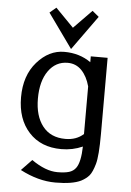

<svg xmlns="http://www.w3.org/2000/svg" viewBox="-57 -697 620 909"><g transform="rotate(5 253.5 -242.5)"><path d="M43.9 0ZM259.8 -466.3 143.1 -629.4 173.8 -655.3 259.8 -567.4 345.7 -655.3 377 -629.4ZM436 -439.9V-78.1Q436 26.4 424.8 65.4Q413.6 104.5 399.9 121.1Q385.7 137.7 362.3 149.9Q321.8 169.9 240.5 169.9Q159.2 169.9 73.2 125L123 73.2Q189.9 120.1 246.1 120.1Q280.8 120.1 301.5 113.8Q322.3 107.4 334 90.8Q354 63 356 -11.2Q308.6 9.8 254.9 9.8Q157.7 9.8 100.8 -52.5Q43.9 -114.7 43.9 -218.3Q43.9 -321.8 100.3 -386Q156.7 -450.2 229.5 -450.2Q302.2 -450.2 356 -412.1V-439.9ZM356 -70.8V-296.9Q343.3 -344.2 316.4 -372.1Q289.6 -399.9 250 -399.9Q193.4 -399.9 158.7 -351.1Q124 -302.2 124 -219.2Q124 -136.2 161.9 -88.1Q199.7 -40 270 -40Q322.3 -40 356 -70.8Z"/></g></svg>

Font: Pfennig
Style: Medium
Weight: 500
Version: Version 20120410 ; ttfautohint (v0.8)